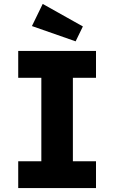

<svg xmlns="http://www.w3.org/2000/svg" viewBox="-20 -960 584 980"><path d="M73 0V-137H191V-563H73V-700H470V-563H352V-137H470V0ZM366 -749 143 -827 198 -940 403 -825Z"/></svg>

Font: Readex Pro bold
Style: Bold
Weight: 700
Designer: Bonnie Shaver-Troup, Thomas Jockin
Foundry: Lexend
Version: Version 1.200; ttfautohint (v1.8.3)